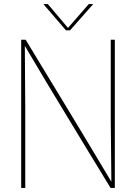

<svg xmlns="http://www.w3.org/2000/svg" viewBox="-20 -923 669 943"><path d="M84 -728H106Q217 -545 320 -375Q423 -205 526 -32H527L524 -333V-728H544V0H523Q469 -88 416 -175.5Q363 -263 310.5 -349.5Q258 -436 206 -522.5Q154 -609 103 -696H102L104 -395V0H84ZM304 -774 193 -903H215L314 -786L416 -903H438L324 -774Z"/></svg>

Font: Murecho Thin
Style: Regular
Weight: 100
Designer: Neil Summerour
Foundry: Positype
Version: Version 1.010